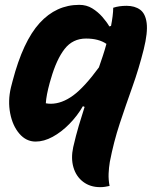

<svg xmlns="http://www.w3.org/2000/svg" viewBox="-20 -572 640 792"><path d="M447 -540Q471 -548 502 -548Q536 -548 558 -532Q580 -516 585 -477Q590 -438 573 -369Q553 -289 526 -213.5Q499 -138 474 -62.5Q449 13 433 96Q429 120 428 144.5Q427 169 432 195Q423 197 413.5 198.5Q404 200 393 200Q352 200 323 178Q294 156 283 118.5Q272 81 282 35Q293 -13 305 -53.5Q317 -94 329 -131L322 -134Q299 -94 266 -60.5Q233 -27 197 -7.5Q161 12 127 12Q88 12 60 -20.5Q32 -53 22 -104.5Q12 -156 25 -211L32 -238Q75 -402 143.5 -477Q212 -552 307 -552Q337 -552 360.5 -537.5Q384 -523 402 -502.5Q420 -482 431 -463L438 -465Q442 -485 444.5 -505Q447 -525 447 -540ZM169 -146Q174 -145 179 -144.5Q184 -144 189 -144Q235 -144 281.5 -178Q328 -212 388 -294Q396 -317 404 -341Q412 -365 419 -391Q387 -413 335 -413Q280 -413 246.5 -370Q213 -327 190 -247L185 -230Q171 -179 169 -146Z"/></svg>

Font: Recursive Mn Csl St XBd
Style: Italic
Weight: 800
Italic angle: -15°
Monospace: yes
Version: Version 1.079;hotconv 1.0.112;makeotfexe 2.5.65598; ttfautoh